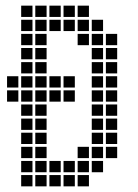

<svg xmlns="http://www.w3.org/2000/svg" viewBox="-20 -665 490 680"><path d="M55 -645V-605H95V-645ZM55 -595V-555H95V-595ZM55 -545V-505H95V-545ZM55 -495V-455H95V-495ZM55 -445V-405H95V-445ZM55 -395V-355H95V-395ZM55 -345V-305H95V-345ZM55 -295V-255H95V-295ZM55 -245V-205H95V-245ZM55 -195V-155H95V-195ZM55 -145V-105H95V-145ZM55 -95V-55H95V-95ZM55 -45V-5H95V-45ZM105 -45V-5H145V-45ZM105 -95V-55H145V-95ZM105 -145V-105H145V-145ZM105 -195V-155H145V-195ZM105 -245V-205H145V-245ZM105 -295V-255H145V-295ZM105 -345V-305H145V-345ZM105 -395V-355H145V-395ZM105 -445V-405H145V-445ZM105 -495V-455H145V-495ZM105 -545V-505H145V-545ZM105 -595V-555H145V-595ZM105 -645V-605H145V-645ZM155 -645V-605H195V-645ZM155 -595V-555H195V-595ZM205 -595V-555H245V-595ZM205 -645V-605H245V-645ZM155 -95V-55H195V-95ZM155 -45V-5H195V-45ZM205 -45V-5H245V-45ZM205 -95V-55H245V-95ZM255 -145V-105H295V-145ZM255 -95V-55H295V-95ZM255 -45V-5H295V-45ZM255 -645V-605H295V-645ZM255 -595V-555H295V-595ZM255 -545V-505H295V-545ZM305 -595V-555H345V-595ZM305 -545V-505H345V-545ZM305 -495V-455H345V-495ZM305 -445V-405H345V-445ZM305 -395V-355H345V-395ZM305 -345V-305H345V-345ZM305 -295V-255H345V-295ZM305 -245V-205H345V-245ZM305 -195V-155H345V-195ZM305 -145V-105H345V-145ZM305 -95V-55H345V-95ZM355 -545V-505H395V-545ZM355 -495V-455H395V-495ZM355 -445V-405H395V-445ZM355 -395V-355H395V-395ZM355 -345V-305H395V-345ZM355 -295V-255H395V-295ZM355 -245V-205H395V-245ZM355 -195V-155H395V-195ZM355 -145V-105H395V-145ZM5 -345V-305H45V-345ZM155 -345V-305H195V-345ZM5 -395V-355H45V-395ZM155 -395V-355H195V-395ZM205 -395V-355H245V-395ZM205 -345V-305H245V-345Z"/></svg>

Font: Nose Transport 13 Square
Style: Regular
Weight: 400
Designer: Nico Rohrbach
Foundry: Nose
Version: Version 1.400;Glyphs 3.2.3 (3260)